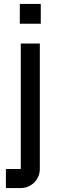

<svg xmlns="http://www.w3.org/2000/svg" viewBox="-20 -740 306 970"><path d="M85 113.8V-520H181.2V113.8Q181.2 133.8 173.6 151.4Q166 168.9 153.1 181.9Q140.1 194.8 122.6 202.4Q105 210 85 210H9.8V113.8ZM80.1 -720.2H186V-620.1H80.1Z"/></svg>

Font: Aldrich [RUS by Daymarius]
Style: Regular
Weight: 400
Designer: Matthew Desmond
Foundry: Matthew Desmond
Version: Version 1.002 August 24, 2018